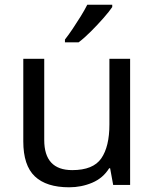

<svg xmlns="http://www.w3.org/2000/svg" viewBox="-20 -786 658 816"><path d="M533 -536V0H461L448 -71H444Q418 -29 372 -9.5Q326 10 274 10Q177 10 128 -36.5Q79 -83 79 -185V-536H168V-191Q168 -63 287 -63Q376 -63 410.5 -113Q445 -163 445 -257V-536ZM457 -756Q445 -738 420 -709.5Q395 -681 366.5 -652.5Q338 -624 314 -606H256V-618Q271 -637 288.5 -663Q306 -689 323 -716.5Q340 -744 351 -766H457Z"/></svg>

Font: Noto Sans Modi
Style: Regular
Weight: 400
Designer: Monotype Design Team
Foundry: Monotype Imaging Inc.
Version: Version 2.003; ttfautohint (v1.8.4.7-5d5b)